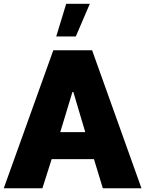

<svg xmlns="http://www.w3.org/2000/svg" viewBox="-25 -1004 774 1024"><path d="M476.1 -155.3 523.4 0H729.5L466.3 -735.8H259.3L-4.9 0H201.2L250.5 -155.3ZM366.2 -513.2 429.7 -299.3H296.4L361.3 -513.2ZM274.9 -809.6H379.4L454.1 -983.9H328.1Z"/></svg>

Font: Estedad Black
Style: Regular
Weight: 900
Designer: Amin Abedi
Version: Version 7.3